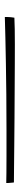

<svg xmlns="http://www.w3.org/2000/svg" viewBox="346 -396 82 814"><g transform="rotate(-90 387.0 11.0)"><path d="M245 -2.5Q324 -2.5 393.8 -3.2Q463.5 -4 524 -5Q584.5 -6 634.2 -7.2Q684 -8.5 722 -9.5Q722 7.5 721 16.5Q720 25.5 719 31Q699 32 670.8 32.5Q642.5 33 607 33Q575.5 33 525.5 32.8Q475.5 32.5 416 32.2Q356.5 32 295.2 31.5Q234 31 178.5 30.5Q123 30 81.5 29.5Q40 29 20.5 29Q20 27.5 19.8 23.5Q19.5 19.5 19 14.5Q18.5 9.5 18.2 4.8Q18 0 18 -3.5Q30 -3 60.8 -2.8Q91.5 -2.5 128.8 -2.5Q166 -2.5 198.2 -2.5Q230.5 -2.5 245 -2.5Z"/></g></svg>

Font: Grandstander Thin Thin
Style: Regular
Weight: 250
Version: Version 1.200